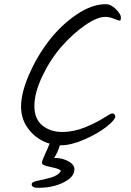

<svg xmlns="http://www.w3.org/2000/svg" viewBox="-20 -722 629 921"><path d="M248 36Q280 36 308.5 52Q337 68 337 89Q337 120 304 142Q248 179 162 179Q132 179 132 162Q132 150 160 145Q188 140 223.5 130Q259 120 272 98Q268 88 224.5 79.5Q181 71 181 60Q181 50 196.5 16.5Q212 -17 218 -33Q160 -50 120.5 -98Q81 -146 81 -211Q81 -276 119 -363.5Q157 -451 214 -525.5Q271 -600 345.5 -651Q420 -702 487 -702Q512 -702 536 -678Q560 -654 560 -638.5Q560 -623 554.5 -623Q549 -623 527 -632Q505 -641 485 -641Q446 -641 387.5 -600.5Q329 -560 275.5 -499Q222 -438 183.5 -357.5Q145 -277 145 -214Q145 -151 183.5 -120Q222 -89 278 -89Q334 -89 388.5 -111.5Q443 -134 477 -156Q511 -178 518 -178Q525 -178 529 -173.5Q533 -169 533 -164Q533 -147 491 -114Q449 -81 385 -53Q321 -25 271 -25H267Q260 2 240 36Z"/></svg>

Font: Kalam Light
Style: Regular
Weight: 300
Version: Version 2.001;PS 1.0;hotconv 1.0.79;makeotf.lib2.5.61930; tt